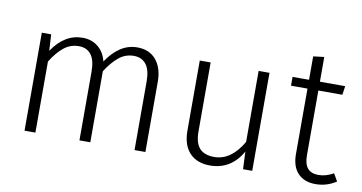

<svg xmlns="http://www.w3.org/2000/svg" viewBox="-68 -827 1904 1009"><g transform="rotate(10 884.5 -322.0)"><path d="M750 -374V0H692V-366Q692 -428 668.5 -457.5Q645 -487 603 -487Q559 -487 524 -459Q489 -431 456 -379V0H398V-366Q398 -428 375 -457.5Q352 -487 310 -487Q265 -487 230 -459Q195 -431 163 -379V0H105V-523H155L160 -436Q226 -534 321 -534Q370 -534 404 -506.5Q438 -479 450 -430Q482 -479 523 -506.5Q564 -534 614 -534Q678 -534 714 -491Q750 -448 750 -374Z M1320 0H1271L1267 -93Q1207 11 1096 11Q1026 11 987 -30.5Q948 -72 948 -149V-523H1006V-155Q1006 -94 1031.5 -65.5Q1057 -37 1110 -37Q1200 -37 1262 -144V-523H1320Z M1769 -22Q1719 11 1659 11Q1599 11 1565 -24.5Q1531 -60 1531 -127V-476H1443V-523H1531V-648L1589 -655V-523H1724L1717 -476H1589V-130Q1589 -84 1608 -61.5Q1627 -39 1666 -39Q1706 -39 1746 -62Z"/></g></svg>

Font: Statis Sans Light
Style: Regular
Weight: 300
Designer: bBox Type GmbH
Foundry: bBox Type GmbH
Version: Version 1.000